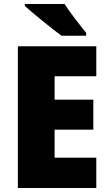

<svg xmlns="http://www.w3.org/2000/svg" viewBox="-20 -947 550 967"><path d="M305 -927H105V-917C145 -881 244 -800 290 -767H414V-781C387 -815 332 -884 305 -927ZM465 0V-153H255V-294H450V-445H255V-563H465V-714H70V0Z"/></svg>

Font: Noto Sans Telugu SemiCondensed Black
Style: Regular
Weight: 900
Width: 4
Designer: Jelle Bosma - Monotype Design Team
Foundry: Monotype Imaging Inc.
Version: Version 2.005